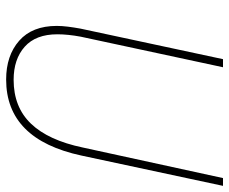

<svg xmlns="http://www.w3.org/2000/svg" viewBox="-82 -672 764 641"><g transform="rotate(90 300.5 -352.0)"><path d="M246 10Q166 10 116.5 -33.5Q67 -77 67 -159Q67 -176 69.5 -196Q72 -216 76 -238L178 -714H205L103 -239Q95 -196 95 -161Q95 -89 136.5 -52Q178 -15 247 -15Q338 -15 393.5 -73Q449 -131 473 -246L575 -714H601L500 -242Q446 10 246 10Z"/></g></svg>

Font: Noto Sans SemiCondensed Thin
Style: Italic
Weight: 100
Width: 4
Italic angle: -12°
Designer: Monotype Design Team
Foundry: Monotype Imaging Inc.
Version: Version 2.013; ttfautohint (v1.8.4.7-5d5b)